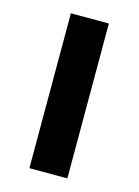

<svg xmlns="http://www.w3.org/2000/svg" viewBox="-87 -573 451 625"><g transform="rotate(15 138.0 -261.0)"><path d="M202 0V-522H74V0Z"/></g></svg>

Font: IBM Plex Devanagari Medium
Style: Regular
Weight: 600
Designer: Mike Abbink, Paul van der Laan, Pieter van Rosmalen, Erin McLaughlin
Foundry: Bold Monday
Version: Version 1.0